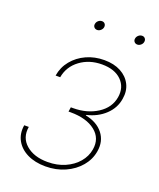

<svg xmlns="http://www.w3.org/2000/svg" viewBox="-135 -795 734 886"><g transform="rotate(20 232.5 -352.5)"><path d="M194.3 7.3Q143.6 7.3 105.7 -11.2Q67.9 -29.8 49.8 -62.7Q31.7 -95.7 38.6 -137.7H61Q51.8 -83 90.8 -49.1Q129.9 -15.1 197.3 -15.1Q244.1 -15.1 282.2 -32Q320.3 -48.8 344.5 -77.4Q368.7 -106 374.5 -141.1Q384.3 -198.2 340.8 -232.7Q297.4 -267.1 219.7 -267.1H209L212.4 -289.1H223.1Q292 -289.1 342.3 -321.5Q392.6 -354 401.4 -407.7Q409.7 -458.5 376.5 -491.5Q343.3 -524.4 280.8 -524.4Q218.8 -524.4 173.6 -491Q128.4 -457.5 118.7 -402.8H96.2Q103 -445.3 129.6 -477.8Q156.2 -510.3 196.3 -528.6Q236.3 -546.9 284.2 -546.9Q331.5 -546.9 365.2 -528.8Q398.9 -510.7 414.8 -479.2Q430.7 -447.8 423.8 -407.7Q416.5 -360.8 380.6 -326.9Q344.7 -293 291 -280.3L290 -277.8Q347.7 -266.1 376.7 -229Q405.8 -191.9 397 -140.1Q390.1 -98.6 362.1 -65.2Q334 -31.7 290.5 -12.2Q247.1 7.3 194.3 7.3ZM401.4 -666Q391.6 -666 386 -672.9Q380.4 -679.7 382.3 -689Q383.8 -698.2 391.6 -705.1Q399.4 -711.9 409.2 -711.9Q418.5 -711.9 423.8 -705.3Q429.2 -698.7 427.7 -689Q426.3 -679.7 418.5 -672.9Q410.6 -666 401.4 -666ZM204.1 -666Q194.3 -666 188.7 -672.9Q183.1 -679.7 185.1 -689Q186.5 -698.2 194.3 -705.1Q202.1 -711.9 211.9 -711.9Q221.2 -711.9 226.6 -705.3Q231.9 -698.7 230.5 -689Q229 -679.7 221.2 -672.9Q213.4 -666 204.1 -666Z"/></g></svg>

Font: Inter 18pt Thin
Style: Italic
Weight: 250
Italic angle: -9.3988°
Version: Version 4.001;git-66647c0bb